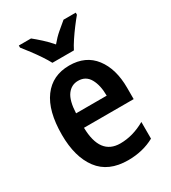

<svg xmlns="http://www.w3.org/2000/svg" viewBox="-189 -955 859 967"><g transform="rotate(-30 240.5 -471.0)"><path d="M247 -645Q342 -645 393 -578.5Q444 -512 444 -402V-336H155Q158 -176 275 -176Q348 -176 420 -217V-120Q353 -83 267 -83Q153 -83 97 -157.5Q41 -232 41 -361Q41 -499 95 -572Q149 -645 247 -645ZM247 -556Q208 -556 184 -523.5Q160 -491 157 -419H335Q335 -479 313.5 -517.5Q292 -556 247 -556ZM181 -699Q170 -720 152 -747Q134 -774 114 -800.5Q94 -827 78 -847V-859H149Q169 -843 194.5 -820Q220 -797 243 -770Q267 -799 291 -819.5Q315 -840 338 -859H409V-847Q393 -828 373 -801.5Q353 -775 335 -748Q317 -721 306 -699Z"/></g></svg>

Font: Noto Sans Kannada UI Condensed SemiBold
Style: Regular
Weight: 600
Width: 3
Designer: Jelle Bosma - Monotype Design Team
Foundry: Monotype Imaging Inc.
Version: Version 2.005; ttfautohint (v1.8.4.7-5d5b)